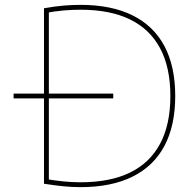

<svg xmlns="http://www.w3.org/2000/svg" viewBox="-20 -760 796 790"><path d="M36 -355V-375H446V-355ZM311 10Q277 10 241.5 6.5Q206 3 161 -4V-726Q206 -734 241.5 -737Q277 -740 311 -740Q438 -740 525 -697Q612 -654 656.5 -570.5Q701 -487 701 -365Q701 -243 656.5 -159.5Q612 -76 525 -33Q438 10 311 10ZM311 -10Q433 -10 515 -50Q597 -90 639 -169Q681 -248 681 -365Q681 -482 639 -561Q597 -640 515 -680Q433 -720 311 -720Q277 -720 242 -717Q207 -714 164 -706L181 -716V-14L164 -24Q207 -17 242 -13.5Q277 -10 311 -10Z"/></svg>

Font: M PLUS 2 Thin
Style: Regular
Weight: 100
Designer: Coji Morishita
Foundry: UNDERFOREST DESIGN
Version: Version 1.001